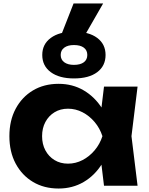

<svg xmlns="http://www.w3.org/2000/svg" viewBox="-20 -1068 856 1104"><path d="M403 -1048H573L469 -867H332ZM578 0 553 -207 580 -285 553 -362 578 -570H771L736 -285L771 0ZM624 -285Q609 -194 567 -126.5Q525 -59 461 -21.5Q397 16 317 16Q233 16 169.5 -22Q106 -60 70 -127.5Q34 -195 34 -285Q34 -375 70 -442.5Q106 -510 169.5 -548Q233 -586 317 -586Q397 -586 461 -548.5Q525 -511 567.5 -444Q610 -377 624 -285ZM222 -285Q222 -239 241 -203.5Q260 -168 293.5 -147.5Q327 -127 371 -127Q415 -127 454.5 -147.5Q494 -168 524 -203.5Q554 -239 569 -285Q554 -331 524 -366.5Q494 -402 454.5 -422.5Q415 -443 371 -443Q327 -443 293.5 -422.5Q260 -402 241 -366.5Q222 -331 222 -285ZM405 -617Q321 -617 272 -653Q223 -689 223 -752Q223 -814 272 -850Q321 -886 405 -886Q491 -886 539 -850Q587 -814 587 -752Q587 -689 539 -653Q491 -617 405 -617ZM405 -695Q442 -695 462 -710Q482 -725 482 -752Q482 -779 462 -794Q442 -809 405 -809Q370 -809 349.5 -794Q329 -779 329 -752Q329 -725 349.5 -710Q370 -695 405 -695Z"/></svg>

Font: Unbounded SemiBold
Style: Regular
Weight: 600
Designer: Luke Prowse, Jean-Baptiste Morizot, Fátima Lázaro, Florian Runge
Foundry: NaN
Version: Version 1.700